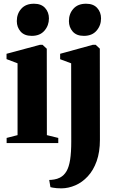

<svg xmlns="http://www.w3.org/2000/svg" viewBox="-20 -766 622 1028"><path d="M15.5 0V-27.5L74 -42.5V-427L15 -449.5V-478L193.5 -526H208L230.5 -505L231 -42.5L292 -27.5V0ZM149.5 -574Q110.5 -574 90.2 -597.2Q70 -620.5 70 -653Q70 -692.5 94 -719.2Q118 -746 161.5 -746H162.5Q201 -746 221.5 -723.2Q242 -700.5 242 -667.5Q242 -629.5 218 -601.8Q194 -574 150.5 -574ZM309.5 242.5Q295.5 242.5 283.8 241.5Q272 240.5 263 238.8Q254 237 250 236L243.5 197.5Q254 197.5 270 195Q286 192.5 301 185Q323 173.5 336.2 150.5Q349.5 127.5 355.5 88.8Q361.5 50 361.5 -8.5L361 -427L302 -449V-478L476.5 -526H492.5L514.5 -505.5L515 -17.5Q515 48 497.5 97Q480 146 450 178.2Q420 210.5 383.5 226.2Q347 242 309.5 242.5ZM428.5 -574Q389.5 -574 369.2 -597.2Q349 -620.5 349 -653Q349 -692.5 373 -719.2Q397 -746 440.5 -746H441.5Q480 -746 500.5 -723.2Q521 -700.5 521 -667.5Q521 -629.5 497 -601.8Q473 -574 429.5 -574Z"/></svg>

Font: Merriweather 120pt ExtraBold
Style: Regular
Weight: 800
Version: Version 2.100